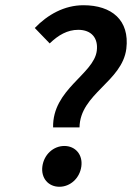

<svg xmlns="http://www.w3.org/2000/svg" viewBox="-20 -702 505 734"><path d="M183 -215H284C286 -344 447 -389 463 -516C476 -625 407 -682 299 -682C226 -682 162 -646 113 -595L170 -536C203 -568 238 -588 279 -588C330 -588 356 -556 350 -508C339 -418 180 -361 183 -215ZM142 -66C136 -21 165 12 207 12C249 12 285 -21 291 -66C297 -111 268 -144 226 -144C184 -144 148 -111 142 -66Z"/></svg>

Font: Falling Sky
Style: Obl
Weight: 400
Designer: Paul D. Hunt
Foundry: Adobe Systems Incorporated
Version: Version 1.02